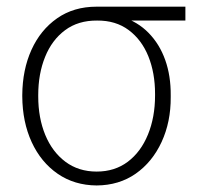

<svg xmlns="http://www.w3.org/2000/svg" viewBox="-20 -550 628 581"><path d="M47.4 -258.3V-262.2Q47.9 -338.9 75.2 -399.2Q102.5 -459.5 152.8 -494.6Q203.1 -529.8 272 -529.8Q284.7 -527.3 295.4 -522.5Q306.2 -517.6 318.1 -511.5Q330.1 -505.4 348.1 -499.5Q396.5 -484.4 429.7 -450.4Q462.9 -416.5 480 -368.4Q497.1 -320.3 496.6 -261.2V-256.3Q497.1 -181.2 469 -120.4Q440.9 -59.6 390.6 -24.4Q340.3 10.7 272.5 11.2Q205.1 10.7 154.5 -24.2Q104 -59.1 75.9 -119.9Q47.9 -180.7 47.4 -258.3ZM95.7 -262.2V-258.3Q95.7 -193.4 116.9 -141.8Q138.2 -90.3 178 -60.5Q217.8 -30.8 272.5 -30.8Q327.1 -30.8 366.7 -60.5Q406.2 -90.3 427.7 -142.8Q449.2 -195.3 449.2 -261.2V-266.1Q449.2 -329.1 429 -379.4Q408.7 -429.7 369.4 -459Q330.1 -488.3 273.9 -487.8Q216.8 -488.3 177 -458.7Q137.2 -429.2 116.5 -377.9Q95.7 -326.7 95.7 -262.2ZM541 -529.8V-487.8H272V-529.8Z"/></svg>

Font: Inter Tight ExtraLight
Style: Regular
Weight: 250
Designer: Rasmus Andersson
Foundry: rsms
Version: Version 3.004